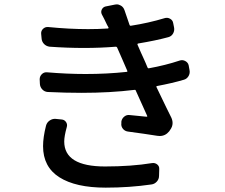

<svg xmlns="http://www.w3.org/2000/svg" viewBox="-20 -819 1040 886"><path d="M192.4 -239.3Q196.3 -253.9 209 -262.7Q221.7 -271.5 236.3 -270.5L264.6 -267.6Q277.3 -266.6 284.7 -255.9Q292 -245.1 288.1 -232.4Q276.4 -190.4 276.4 -166Q276.4 -50.8 464.8 -50.8Q585.9 -50.8 681.6 -66.4Q695.3 -68.4 705.6 -60.1Q715.8 -51.8 714.8 -38.1L713.9 -7.8Q713.9 7.8 703.6 19Q693.4 30.3 678.7 32.2Q577.1 46.9 467.8 46.9Q329.1 46.9 253.9 -1Q178.7 -48.8 178.7 -144.5Q178.7 -185.5 192.4 -239.3ZM810.5 -540Q823.2 -543.9 835.4 -537.1Q847.7 -530.3 850.6 -517.6L854.5 -496.1Q855.5 -491.2 855.5 -487.3Q855.5 -477.5 850.6 -468.8Q842.8 -455.1 829.1 -451.2Q776.4 -435.5 704.1 -421.9Q700.2 -420.9 702.1 -417Q757.8 -300.8 770.5 -276.4Q776.4 -263.7 776.4 -251Q776.4 -234.4 764.6 -218.8L760.7 -212.9Q743.2 -191.4 716.8 -191.4Q710.9 -191.4 705.1 -192.4Q650.4 -201.2 570.3 -211.9Q555.7 -213.9 546.9 -225.1Q538.1 -236.3 540 -250V-257.8Q542 -271.5 553.2 -280.8Q564.5 -290 578.1 -288.1Q595.7 -286.1 622.6 -283.7Q649.4 -281.2 656.2 -280.3Q658.2 -280.3 659.2 -281.2Q660.2 -282.2 659.2 -284.2Q611.3 -391.6 606.4 -401.4Q605.5 -405.3 600.6 -404.3Q489.3 -390.6 356.4 -390.6Q282.2 -390.6 200.2 -394.5Q185.5 -395.5 175.3 -406.2Q165 -417 164.1 -431.6L163.1 -453.1Q163.1 -466.8 172.9 -476.6Q182.6 -486.3 196.3 -485.4Q289.1 -477.5 375 -477.5Q474.6 -477.5 564.5 -487.3Q569.3 -488.3 567.4 -492.2L542 -550.8Q527.3 -584 520.5 -599.6Q518.6 -603.5 514.6 -603.5Q443.4 -597.7 368.2 -597.7Q290 -597.7 209 -603.5Q193.4 -605.5 183.1 -616.2Q172.9 -627 171.9 -641.6L169.9 -663.1Q168.9 -676.8 178.7 -686Q188.5 -695.3 202.1 -694.3Q299.8 -684.6 386.7 -684.6Q433.6 -684.6 477.5 -687.5Q482.4 -688.5 480.5 -692.4L473.6 -705.1Q460 -734.4 450.2 -752Q444.3 -763.7 449.7 -774.9Q455.1 -786.1 466.8 -789.1L510.7 -797.9Q514.6 -798.8 518.6 -798.8Q528.3 -798.8 538.1 -793Q549.8 -786.1 554.7 -771.5Q562.5 -747.1 578.1 -703.1Q580.1 -699.2 584 -700.2Q666 -712.9 740.2 -735.4Q752.9 -739.3 765.1 -732.4Q777.3 -725.6 779.3 -711.9L783.2 -692.4Q786.1 -677.7 778.8 -664.6Q771.5 -651.4 756.8 -647.5Q699.2 -631.8 617.2 -618.2Q613.3 -617.2 614.3 -613.3L630.9 -575.2Q633.8 -569.3 639.2 -557.1Q644.5 -544.9 650.4 -532.2Q656.2 -519.5 661.1 -506.8Q663.1 -502.9 667 -503.9Q743.2 -517.6 810.5 -540Z"/></svg>

Font: Gen Jyuu GothicL Medium
Style: Regular
Weight: 500
Designer: [Source Han Sans]
Ryoko NISHIZUKA  (kana & ideographs); Paul D. Hunt (Latin, Greek & Cyrillic); Wenlong ZHANG  (bopomofo
Version: Version 1.002.20150607